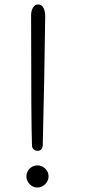

<svg xmlns="http://www.w3.org/2000/svg" viewBox="-20 -833 388 858"><path d="M123 -184Q119 -279 119 -765Q119 -785 127.5 -799Q136 -813 150 -813Q166 -813 174 -798Q182 -783 182 -761Q181 -661 177.5 -474.5Q174 -288 171 -184Q170 -171 163.5 -165Q157 -159 149 -159Q138 -159 130.5 -165.5Q123 -172 123 -184ZM98 -45Q98 -65 112.5 -79.5Q127 -94 147 -94Q167 -94 182 -79.5Q197 -65 197 -45Q197 -25 182 -10Q167 5 147 5Q127 5 112.5 -10Q98 -25 98 -45Z"/></svg>

Font: Tsukimi Rounded
Style: Regular
Weight: 400
Designer: Takashi Funayama
Foundry: Takashi Funayama
Version: Version 1.032; ttfautohint (v1.8.3)